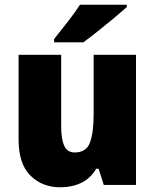

<svg xmlns="http://www.w3.org/2000/svg" viewBox="-20 -879 658 816"><path d="M558 -646V-93H421L399 -162H389Q365 -121 325.5 -102Q286 -83 237 -83Q159 -83 109 -133Q59 -183 59 -286V-646H240V-342Q240 -288 253 -259.5Q266 -231 297 -231Q347 -231 362.5 -273.5Q378 -316 378 -393V-646ZM519 -849Q499 -831 465.5 -803Q432 -775 396 -746.5Q360 -718 334 -699H210V-713Q235 -745 267 -785.5Q299 -826 320 -859H519Z"/></svg>

Font: Noto Sans Telugu UI SemiCondensed Black
Style: Regular
Weight: 900
Width: 4
Designer: Jelle Bosma - Monotype Design Team
Foundry: Monotype Imaging Inc.
Version: Version 2.005; ttfautohint (v1.8.4.7-5d5b)